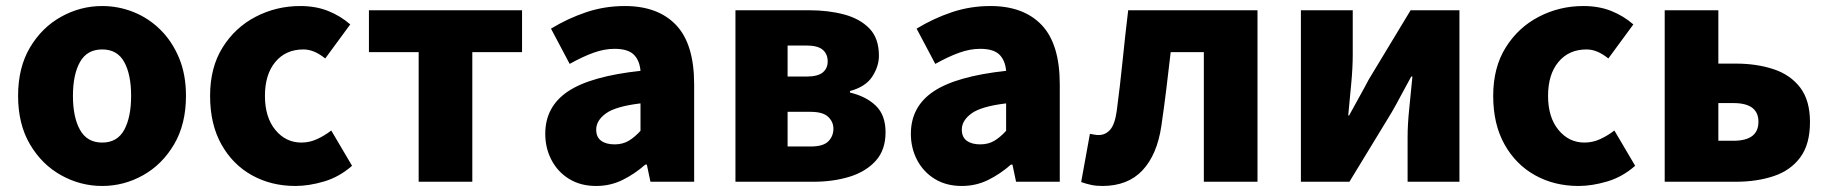

<svg xmlns="http://www.w3.org/2000/svg" viewBox="-20 -603 6065 637"><path d="M319 14Q247 14 183 -21.5Q119 -57 79.5 -124Q40 -191 40 -285Q40 -379 79.5 -445.5Q119 -512 183 -547.5Q247 -583 319 -583Q373 -583 423 -563Q473 -543 512 -504.5Q551 -466 574 -411Q597 -356 597 -285Q597 -191 557.5 -124Q518 -57 454.5 -21.5Q391 14 319 14ZM319 -130Q369 -130 392 -172Q415 -214 415 -285Q415 -356 392 -397.5Q369 -439 319 -439Q269 -439 245.5 -397.5Q222 -356 222 -285Q222 -214 245.5 -172Q269 -130 319 -130Z M960 14Q880 14 816 -21.5Q752 -57 714.5 -124Q677 -191 677 -285Q677 -379 718.5 -445.5Q760 -512 828.5 -547.5Q897 -583 976 -583Q1028 -583 1069 -566.5Q1110 -550 1142 -522L1059 -409Q1022 -439 987 -439Q928 -439 893.5 -397.5Q859 -356 859 -285Q859 -214 893.5 -172Q928 -130 980 -130Q1007 -130 1032 -141.5Q1057 -153 1079 -170L1148 -53Q1106 -16 1055.5 -1Q1005 14 960 14Z M1369 0V-430H1204V-569H1712V-430H1547V0Z M1958 14Q1906 14 1868 -9.5Q1830 -33 1809.5 -72.5Q1789 -112 1789 -159Q1789 -249 1864 -299.5Q1939 -350 2105 -368Q2102 -403 2082.5 -422Q2063 -441 2019 -441Q1985 -441 1949 -428Q1913 -415 1870 -391L1808 -508Q1864 -542 1925 -562.5Q1986 -583 2053 -583Q2163 -583 2223 -520Q2283 -457 2283 -323V0H2138L2126 -57H2121Q2086 -26 2045.5 -6Q2005 14 1958 14ZM2019 -124Q2046 -124 2066 -136Q2086 -148 2105 -169V-260Q2022 -250 1990 -226.5Q1958 -203 1958 -173Q1958 -148 1974.5 -136Q1991 -124 2019 -124Z M2420 0V-569H2664Q2728 -569 2780.5 -555Q2833 -541 2864.5 -508.5Q2896 -476 2896 -418Q2896 -383 2874 -349Q2852 -315 2800 -301V-296Q2854 -283 2886 -252Q2918 -221 2918 -164Q2918 -105 2885 -69Q2852 -33 2798 -16.5Q2744 0 2679 0ZM2593 -349H2655Q2693 -349 2709.5 -362.5Q2726 -376 2726 -399Q2726 -424 2709.5 -438Q2693 -452 2655 -452H2593ZM2593 -117H2670Q2711 -117 2728 -134Q2745 -151 2745 -176Q2745 -199 2727.5 -215.5Q2710 -232 2669 -232H2593Z M3171 14Q3119 14 3081 -9.5Q3043 -33 3022.5 -72.5Q3002 -112 3002 -159Q3002 -249 3077 -299.5Q3152 -350 3318 -368Q3315 -403 3295.5 -422Q3276 -441 3232 -441Q3198 -441 3162 -428Q3126 -415 3083 -391L3021 -508Q3077 -542 3138 -562.5Q3199 -583 3266 -583Q3376 -583 3436 -520Q3496 -457 3496 -323V0H3351L3339 -57H3334Q3299 -26 3258.5 -6Q3218 14 3171 14ZM3232 -124Q3259 -124 3279 -136Q3299 -148 3318 -169V-260Q3235 -250 3203 -226.5Q3171 -203 3171 -173Q3171 -148 3187.5 -136Q3204 -124 3232 -124Z M3637 14Q3617 14 3600.5 10.5Q3584 7 3567 1L3596 -159Q3603 -158 3610 -156.5Q3617 -155 3625 -155Q3648 -155 3663.5 -173Q3679 -191 3685 -235Q3696 -318 3704.5 -402Q3713 -486 3723 -569H4152V0H3974V-430H3864Q3857 -369 3849.5 -307.5Q3842 -246 3833 -185Q3819 -90 3770.5 -38Q3722 14 3637 14Z M4296 0V-569H4468V-421Q4468 -379 4463 -325.5Q4458 -272 4453 -220H4456Q4470 -246 4489 -280Q4508 -314 4521 -339L4660 -569H4822V0H4650V-148Q4650 -190 4655.5 -243.5Q4661 -297 4666 -349H4662Q4648 -324 4629.5 -289Q4611 -254 4597 -230L4457 0Z M5217 14Q5137 14 5073 -21.5Q5009 -57 4971.5 -124Q4934 -191 4934 -285Q4934 -379 4975.5 -445.5Q5017 -512 5085.5 -547.5Q5154 -583 5233 -583Q5285 -583 5326 -566.5Q5367 -550 5399 -522L5316 -409Q5279 -439 5244 -439Q5185 -439 5150.5 -397.5Q5116 -356 5116 -285Q5116 -214 5150.5 -172Q5185 -130 5237 -130Q5264 -130 5289 -141.5Q5314 -153 5336 -170L5405 -53Q5363 -16 5312.5 -1Q5262 14 5217 14Z M5503 0V-569H5681V-392H5739Q5808 -392 5864 -373.5Q5920 -355 5952.5 -312.5Q5985 -270 5985 -198Q5985 -124 5952.5 -80.5Q5920 -37 5864 -18.5Q5808 0 5739 0ZM5681 -136H5731Q5814 -136 5814 -199Q5814 -261 5731 -261H5681Z"/></svg>

Font: Source Han Sans TC Heavy
Style: Regular
Weight: 900
Designer: Ryoko NISHIZUKA Ë•øÂ°öÊ∂ºÂ≠ê (kana, bopomofo & ideographs); Paul D. Hunt (Latin, Greek & Cyrillic); Sandoll Communicatio
Foundry: Adobe
Version: Version 2.004;hotconv 1.0.118;makeotfexe 2.5.65603